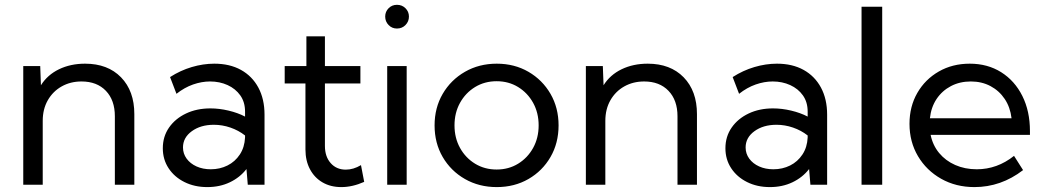

<svg xmlns="http://www.w3.org/2000/svg" viewBox="-20 -760 4294 790"><path d="M532.7 0H452.6V-281.7Q452.6 -347.7 415.8 -386.2Q378.9 -424.8 315.4 -424.8Q270 -424.8 233.9 -404.5Q197.8 -384.3 176.8 -347.7Q155.8 -311 155.8 -262.7V0H75.7V-488.3H145.5L148.4 -409.2Q175.3 -452.1 222.9 -475.1Q270.5 -498 330.1 -498Q423.3 -498 478 -441.9Q532.7 -385.7 532.7 -290.5Z M1068.4 0H999.5L994.1 -64.5Q967.3 -29.8 925.8 -10Q884.3 9.8 833 9.8Q780.3 9.8 738.8 -11Q697.3 -31.7 673.6 -67.9Q649.9 -104 649.9 -149.9Q649.9 -198.2 675.5 -235.1Q701.2 -272 745.4 -293Q789.6 -314 845.7 -314Q882.3 -314 920.4 -304.9Q958.5 -295.9 988.3 -280.3V-300.8Q988.3 -339.8 968.8 -367.4Q949.2 -395 916.5 -409.9Q883.8 -424.8 844.2 -424.8Q810.1 -424.8 774.4 -412.4Q738.8 -399.9 706.1 -374L679.7 -442.9Q722.2 -470.2 769 -484.1Q815.9 -498 861.8 -498Q925.3 -498 971.4 -472.4Q1017.6 -446.8 1043 -399.7Q1068.4 -352.5 1068.4 -288.1ZM847.2 -63.5Q884.8 -63.5 916 -79.1Q947.3 -94.7 966.8 -124.3Q986.3 -153.8 988.3 -194.3V-202.6Q961.4 -223.6 928 -235.1Q894.5 -246.6 859.9 -246.6Q805.7 -246.6 769.3 -220.2Q732.9 -193.8 732.9 -153.3Q732.9 -127.9 747.8 -107.4Q762.7 -86.9 788.6 -75.2Q814.5 -63.5 847.2 -63.5Z M1478.5 -11.7Q1430.2 9.8 1384.3 9.8Q1340.3 9.8 1307.1 -9.5Q1273.9 -28.8 1255.4 -63.7Q1236.8 -98.6 1236.8 -145V-416.5H1151.4V-488.3H1240.7V-610.4H1316.9V-488.3H1462.9V-416.5H1316.9V-159.7Q1316.9 -115.7 1340.6 -88.9Q1364.3 -62 1402.8 -62Q1434.1 -62 1465.3 -80.6Z M1613.3 -642.6Q1592.8 -642.6 1578.9 -657Q1564.9 -671.4 1564.9 -691.9Q1564.9 -711.9 1578.9 -726.1Q1592.8 -740.2 1613.3 -740.2Q1634.3 -740.2 1648.4 -726.1Q1662.6 -711.9 1662.6 -691.9Q1662.6 -671.4 1648.4 -657Q1634.3 -642.6 1613.3 -642.6ZM1653.3 0H1573.2V-488.3H1653.3Z M2023.9 9.8Q1951.2 9.8 1893.1 -23.4Q1835 -56.6 1801.5 -114Q1768.1 -171.4 1768.1 -244.1Q1768.1 -316.4 1801.5 -373.8Q1835 -431.2 1893.1 -464.6Q1951.2 -498 2023.9 -498Q2096.7 -498 2154.3 -464.6Q2211.9 -431.2 2245.1 -373.8Q2278.3 -316.4 2278.3 -244.1Q2278.3 -171.4 2245.1 -114Q2211.9 -56.6 2154.3 -23.4Q2096.7 9.8 2023.9 9.8ZM2023.4 -62.5Q2072.8 -62.5 2111.8 -86.4Q2150.9 -110.4 2173.6 -151.4Q2196.3 -192.4 2196.3 -244.1Q2196.3 -295.9 2173.6 -336.9Q2150.9 -377.9 2111.8 -401.9Q2072.8 -425.8 2023.4 -425.8Q1974.1 -425.8 1934.8 -401.9Q1895.5 -377.9 1872.8 -336.9Q1850.1 -295.9 1850.1 -244.1Q1850.1 -192.4 1872.8 -151.4Q1895.5 -110.4 1934.8 -86.4Q1974.1 -62.5 2023.4 -62.5Z M2847.7 0H2767.6V-281.7Q2767.6 -347.7 2730.7 -386.2Q2693.8 -424.8 2630.4 -424.8Q2585 -424.8 2548.8 -404.5Q2512.7 -384.3 2491.7 -347.7Q2470.7 -311 2470.7 -262.7V0H2390.6V-488.3H2460.4L2463.4 -409.2Q2490.2 -452.1 2537.8 -475.1Q2585.4 -498 2645 -498Q2738.3 -498 2793 -441.9Q2847.7 -385.7 2847.7 -290.5Z M3383.3 0H3314.5L3309.1 -64.5Q3282.2 -29.8 3240.7 -10Q3199.2 9.8 3147.9 9.8Q3095.2 9.8 3053.7 -11Q3012.2 -31.7 2988.5 -67.9Q2964.8 -104 2964.8 -149.9Q2964.8 -198.2 2990.5 -235.1Q3016.1 -272 3060.3 -293Q3104.5 -314 3160.6 -314Q3197.3 -314 3235.4 -304.9Q3273.4 -295.9 3303.2 -280.3V-300.8Q3303.2 -339.8 3283.7 -367.4Q3264.2 -395 3231.4 -409.9Q3198.7 -424.8 3159.2 -424.8Q3125 -424.8 3089.4 -412.4Q3053.7 -399.9 3021 -374L2994.6 -442.9Q3037.1 -470.2 3084 -484.1Q3130.9 -498 3176.8 -498Q3240.2 -498 3286.4 -472.4Q3332.5 -446.8 3357.9 -399.7Q3383.3 -352.5 3383.3 -288.1ZM3162.1 -63.5Q3199.7 -63.5 3231 -79.1Q3262.2 -94.7 3281.7 -124.3Q3301.3 -153.8 3303.2 -194.3V-202.6Q3276.4 -223.6 3242.9 -235.1Q3209.5 -246.6 3174.8 -246.6Q3120.6 -246.6 3084.2 -220.2Q3047.9 -193.8 3047.9 -153.3Q3047.9 -127.9 3062.7 -107.4Q3077.6 -86.9 3103.5 -75.2Q3129.4 -63.5 3162.1 -63.5Z M3609.9 0H3524.9V-732.4H3609.9Z M4189.5 -60.1Q4098.6 9.8 3989.3 9.8Q3913.1 9.8 3852.5 -24.4Q3792 -58.6 3757.1 -117.4Q3722.2 -176.3 3722.2 -250.5Q3722.2 -321.8 3754.4 -377.7Q3786.6 -433.6 3842.8 -465.8Q3898.9 -498 3970.2 -498Q4043.5 -498 4099.4 -462.9Q4155.3 -427.7 4186.5 -365.2Q4217.8 -302.7 4217.8 -220.7V-205.1H3809.1Q3817.9 -162.1 3844.2 -130.4Q3870.6 -98.6 3910.4 -81.1Q3950.2 -63.5 3999 -63.5Q4083 -63.5 4152.3 -118.7ZM3806.2 -273.4H4142.1Q4136.7 -318.8 4114 -352.8Q4091.3 -386.7 4055.4 -405.8Q4019.5 -424.8 3974.6 -424.8Q3929.2 -424.8 3892.8 -405.8Q3856.4 -386.7 3833.7 -352.8Q3811 -318.8 3806.2 -273.4Z"/></svg>

Font: Kumbh Sans
Style: Regular
Weight: 400
Version: Version 1.005